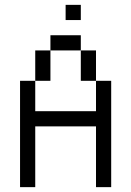

<svg xmlns="http://www.w3.org/2000/svg" viewBox="-20 -770 540 790"><path d="M312.5 -687.5H250V-750H312.5ZM62.5 -437.5H125V-312.5H375V-437.5H437.5V0H375V-250H125V0H62.5ZM125 -562.5H187.5V-437.5H125ZM187.5 -625H312.5V-562.5H187.5ZM312.5 -562.5H375V-437.5H312.5Z"/></svg>

Font: 寒蝉点阵体 16px
Style: Regular
Weight: 400
Designer: Designed by Warren2060
Foundry: ChillType
Version: Version 1.000